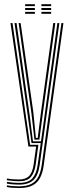

<svg xmlns="http://www.w3.org/2000/svg" viewBox="-20 -712 350 933"><path d="M72 201.8Q56.2 201.8 40.8 200.5Q25.2 199.2 13.5 196.8V188.5Q26.8 191 42.1 192.2Q57.5 193.5 72 193.5Q109.2 193.5 131.8 181.9Q154.2 170.2 166 147.5Q177.8 124.8 182.5 91.5L278.5 -600H288.2L192.2 92.8Q187.5 127.2 175 151.6Q162.5 176 138.1 188.9Q113.8 201.8 72 201.8ZM72 168.8Q60.5 168.8 45.5 167.5Q30.5 166.2 13.5 163.8V155.5Q31.8 158.5 47 159.4Q62.2 160.2 72 160.2Q105.2 160.2 121.8 142.9Q138.2 125.5 143.8 85.5L155.5 0H118L31 -600H40.8L126.2 -8.2H166.5L153.5 87.2Q147.8 127.2 130.1 148Q112.5 168.8 72 168.8ZM72 185.2Q58.8 185.2 43.5 184Q28.2 182.8 13.5 180.2V171.8Q29.2 174.2 44.4 175.5Q59.5 176.8 72 176.8Q118.2 176.8 137.8 154Q157.2 131.2 163.2 88.5L178 -16.8H133.2L115.2 -146.8L50.5 -600H60.5L124 -153.8L140.2 -25.2H179.2L258.8 -600H268.5L172.8 89.8Q166 139.8 143 162.5Q120 185.2 72 185.2ZM147.2 -33.5 132.8 -161 70.5 -600H80.2L141.8 -168.2L154.5 -41.8H163.2L179.2 -167L238.8 -600H248.8L187.5 -155L171.5 -33.5ZM181.2 -682.2V-691.5H228.5V-682.2ZM102.2 -645V-654.2H149.5V-645ZM102.2 -663.5V-673H149.5V-663.5ZM102.2 -682.2V-691.5H149.5V-682.2ZM181.2 -645V-654.2H228.5V-645ZM181.2 -663.5V-673H228.5V-663.5Z"/></svg>

Font: Big Shoulders Inline Text Thin ExtraLight
Style: Regular
Weight: 250
Version: Version 2.002